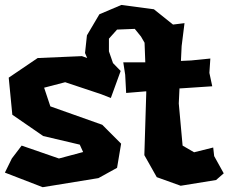

<svg xmlns="http://www.w3.org/2000/svg" viewBox="-21 -739 934 784"><path d="M732.4 -644.5 685.5 -638.7 607.4 -701.2 474.6 -718.8 384.8 -680.7 334 -594.7 326.2 -522.5 335 -502 313.5 -509.8 132.8 -502 14.6 -421.9 29.3 -270.5 155.3 -183.6 304.7 -148.4 318.4 -118.2 219.7 -91.8 67.4 -144.5 27.3 -91.8 -1 -34.2 153.3 25.4 380.9 -11.7 457 -53.7 473.6 -152.3 396.5 -229.5 184.6 -304.7 159.2 -380.9 245.1 -403.3 391.6 -354.5 431.6 -338.9 471.7 -449.2 440.4 -481.4 423.8 -529.3V-581.1L457 -618.2L529.3 -621.1L554.7 -589.8L569.3 -564.5L572.3 -484.4H482.4L490.2 -433.6L494.1 -359.4L576.2 -366.2V-359.4L568.4 -105.5L619.1 -15.6L716.8 19.5L861.3 -3.9L892.6 -31.2L853.5 -101.6L849.6 -136.7L771.5 -117.2L724.6 -144.5L709 -316.4L711.9 -377.9L728.5 -378.9L845.7 -386.7L834 -441.4L837.9 -500L759.8 -492.2L717.8 -490.2L720.7 -550.8Z"/></svg>

Font: MaokenAssortedSans-Lite
Style: Lite
Weight: 400
Version: Version 1.400